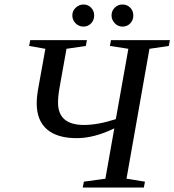

<svg xmlns="http://www.w3.org/2000/svg" viewBox="-20 -833 775 853"><path d="M619.1 0H347.7L352.5 -25.9L448.2 -39.1L487.8 -262.7Q397.9 -219.2 321.3 -219.2Q233.4 -219.2 188.2 -258.8Q143.1 -298.3 143.1 -374Q143.1 -405.3 151.4 -448.7L181.6 -616.2L109.4 -628.9L114.3 -654.8H366.2L361.3 -628.9L275.4 -616.2L244.6 -443.8Q237.8 -405.8 237.8 -377Q237.8 -277.8 353.5 -277.8Q414.1 -277.8 494.6 -303.7L550.3 -616.2L468.3 -628.9L473.1 -654.8H734.9L730 -628.9L644 -616.2L542 -39.1L624 -25.9ZM572.3 -764.2Q572.3 -743.7 558.6 -729.2Q544.9 -714.8 524.4 -714.8Q503.9 -714.8 489.7 -730Q475.6 -745.1 475.6 -764.2Q475.6 -784.7 489.7 -798.8Q503.9 -813 524.4 -813Q544.9 -813 558.6 -798.8Q572.3 -784.7 572.3 -764.2ZM398.4 -764.2Q398.4 -743.7 384.8 -729.2Q371.1 -714.8 350.6 -714.8Q330.6 -714.8 315.9 -729.5Q301.3 -744.1 301.3 -764.2Q301.3 -784.7 316.4 -798.8Q331.5 -813 350.6 -813Q371.1 -813 384.8 -798.8Q398.4 -784.7 398.4 -764.2Z"/></svg>

Font: Tinos
Style: Italic
Weight: 400
Italic angle: -16.333°
Designer: Steve Matteson
Foundry: Monotype Imaging Inc.
Version: Version 1.32